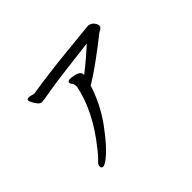

<svg xmlns="http://www.w3.org/2000/svg" viewBox="-143 -961 1287 1287"><g transform="rotate(-45 500.0 -318.0)"><path d="M200 52Q183 52 183 33Q183 17 203.5 -1Q224 -19 259 -64Q416 -260 454 -452Q454 -477 445 -487Q436 -497 436 -506Q436 -522 457 -522Q472 -522 491 -518Q544 -508 544 -477V-472Q545 -472 545 -474Q633 -543 705 -610Q659 -604 516 -587Q373 -570 301 -557Q229 -544 216 -544Q201 -544 187 -560.5Q173 -577 165 -594.5Q157 -612 157 -616Q157 -630 175 -630Q187 -630 199 -625.5Q211 -621 219 -621Q381 -647 576.5 -666.5Q772 -686 791 -688Q825 -688 843 -657Q850 -646 850 -633Q850 -618 820 -604Q814 -601 785.5 -577.5Q757 -554 672 -491.5Q587 -429 524 -392Q482 -257 396.5 -140Q311 -23 244 29Q213 52 200 52Z"/></g></svg>

Font: LXGW WenKai Medium
Style: Regular
Weight: 500
Designer: LXGW / Fontworks Inc.
Foundry: LXGW / Fontworks Inc.
Version: Version 1.501; October 10, 2024